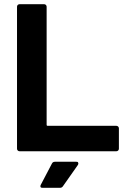

<svg xmlns="http://www.w3.org/2000/svg" viewBox="-20 -720 612 914"><path d="M73 0Q68 0 64.5 -3.5Q61 -7 61 -12V-688Q61 -693 64.5 -696.5Q68 -700 73 -700H190Q195 -700 198.5 -696.5Q202 -693 202 -688V-126Q202 -121 207 -121H534Q539 -121 542.5 -117.5Q546 -114 546 -109V-12Q546 -7 542.5 -3.5Q539 0 534 0ZM182 174Q175 174 173.5 171Q172 168 172 166Q172 164 174 160L227 59Q231 50 242 50H343Q350 50 351.5 53Q353 56 353 58Q353 61 351 65L280 166Q275 174 266 174Z"/></svg>

Font: LinhAnh
Style: Bold
Weight: 700
Designer: Jeremy Tribby
Foundry: Tribby Type
Version: Version 1.408